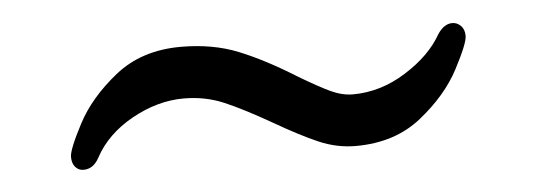

<svg xmlns="http://www.w3.org/2000/svg" viewBox="-27 -351 653 234"><g transform="rotate(-5 300.0 -233.5)"><path d="M401 -164Q378 -164 356 -173.5Q334 -183 303 -201Q268 -221 245.5 -230.5Q223 -240 197 -240Q165 -240 133.5 -222.5Q102 -205 87 -177Q80 -164 68 -164Q62 -164 58 -168.5Q54 -173 54 -181Q54 -190 70 -220.5Q86 -251 118.5 -277Q151 -303 199 -303Q238 -303 269 -290.5Q300 -278 337 -255Q362 -240 376 -233.5Q390 -227 403 -227Q437 -227 468 -246.5Q499 -266 513 -291Q521 -303 531 -303Q537 -303 541.5 -298.5Q546 -294 546 -286Q546 -277 530 -246.5Q514 -216 481.5 -190Q449 -164 401 -164Z"/></g></svg>

Font: Iansui
Style: Regular
Weight: 400
Designer: But Ko / Fontworks Inc.
Foundry: zi-hi.com / Fontworks Inc.
Version: Version 1.002